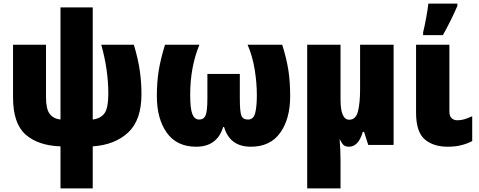

<svg xmlns="http://www.w3.org/2000/svg" viewBox="-20 -800 2644 1060"><path d="M492 -759H314V-140Q276 -144 255 -170.5Q234 -197 234 -263V-553H52V-262Q52 -118 121.5 -57Q191 4 314 8V240H492V8Q614 0 687.5 -68.5Q761 -137 761 -280Q761 -344 752 -408.5Q743 -473 719 -553H539Q559 -482 568.5 -414.5Q578 -347 578 -283Q578 -205 557.5 -175.5Q537 -146 492 -140Z M1538 -553H1347Q1374 -490 1386 -417Q1398 -344 1398 -274Q1398 -213 1389 -176.5Q1380 -140 1349 -140Q1321 -140 1312.5 -162Q1304 -184 1304 -258V-392H1125V-258Q1125 -186 1115 -163Q1105 -140 1080 -140Q1054 -140 1042 -170Q1030 -200 1030 -277Q1030 -430 1081 -553H891Q867 -475 856.5 -412Q846 -349 846 -269Q846 -144 901 -67Q956 10 1063 10Q1179 10 1212 -99H1217Q1249 10 1365 10Q1472 10 1527 -67Q1582 -144 1582 -269Q1582 -348 1572 -412.5Q1562 -477 1538 -553Z M2153 -553H1968V-307Q1968 -233 1956.5 -186Q1945 -139 1908 -139Q1860 -139 1860 -251V-553H1676V240H1860V84Q1860 54 1858.5 22.5Q1857 -9 1855 -31H1856Q1866 -10 1876 0Q1886 10 1907 10Q1959 10 1983 -72H1990L2013 0H2153Z M2461 -553H2277V-179Q2277 -72 2324.5 -31Q2372 10 2452 10Q2494 10 2527 1.5Q2560 -7 2587 -21V-158Q2561 -147 2543.5 -141.5Q2526 -136 2504 -136Q2487 -136 2474 -147Q2461 -158 2461 -185ZM2316 -606H2425Q2470 -686 2505 -767V-780H2345Q2342 -752 2332.5 -700Q2323 -648 2316 -622Z"/></svg>

Font: Noto Sans Display SemiCondensed Black
Style: Regular
Weight: 900
Width: 4
Designer: Monotype Design Team
Foundry: Monotype Imaging Inc.
Version: Version 1.900